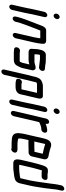

<svg xmlns="http://www.w3.org/2000/svg" viewBox="947 -1740 1004 2939"><g transform="rotate(90 1449.5 -271.0)"><path d="M162 -448 120 -265C109 -217 104 -170 91 -123L53 45C47 70 61 90 83 90C105 90 127 70 133 45L171 -121C184 -168 189 -217 200 -265L242 -448C248 -472 234 -493 213 -493C192 -493 168 -472 162 -448ZM190 -637C184 -611 199 -589 222 -589C244 -589 266 -609 272 -634C278 -660 263 -682 240 -682C218 -682 196 -662 190 -637Z M314 -7 320 -34C321 -39 322 -47 326 -58C328 -68 332 -77 335 -85C348 -126 367 -174 381 -214C393 -249 411 -286 422 -321C430 -342 438 -362 447 -382C447 -383 447 -384 448 -385H566C567 -383 564 -375 565 -373L562 -349C559 -331 556 -312 551 -292L486 -8C480 16 494 37 515 37C536 37 560 16 566 -8L631 -291C640 -331 646 -371 650 -407C657 -452 642 -475 601 -475H450C416 -478 389 -447 377 -413C377 -411 376 -408 374 -404C367 -392 365 -382 360 -370C355 -357 349 -344 345 -330L340 -318C333 -303 323 -277 317 -259C291 -187 259 -115 240 -34L234 -7C228 17 242 38 263 38C284 38 308 17 314 -7Z M1019 -314C1005 -314 993 -311 979 -308C971 -306 955 -299 946 -299C942 -298 937 -297 933 -296H812C811 -315 811 -337 816 -360L821 -380H884C890 -379 895 -379 901 -379C912 -379 923 -377 933 -375L951 -373C962 -372 972 -369 982 -369C991 -369 1002 -366 1010 -366H1015C1037 -366 1059 -386 1065 -411C1071 -436 1057 -456 1035 -456H1022C1015 -458 1010 -459 1005 -459C978 -459 952 -469 924 -469H907C901 -470 895 -470 890 -470H817C796 -470 777 -458 762 -436C754 -423 749 -413 746 -402L737 -362C735 -355 734 -347 733 -339L732 -324C732 -318 731 -312 731 -307C729 -291 730 -270 728 -254C725 -222 747 -206 780 -206H909C917 -206 923 -207 930 -209C942 -212 956 -213 967 -219L942 -113C940 -104 935 -95 931 -88C929 -83 928 -76 925 -72C919 -71 914 -70 911 -70H803C799 -70 794 -70 790 -71C781 -71 769 -74 760 -74H754C732 -75 711 -54 705 -30C699 -6 713 15 733 16H738C752 16 768 20 783 20H889C927 20 961 10 979 -18C988 -35 999 -50 1007 -72C1012 -83 1019 -96 1022 -111L1056 -261C1062 -287 1044 -314 1019 -314Z M1125 168 1212 -207C1215 -219 1224 -253 1227 -265L1239 -316L1245 -328C1254 -333 1262 -335 1273 -335H1402L1348 -98C1347 -97 1345 -97 1344 -97H1273C1270 -98 1267 -98 1261 -99C1245 -103 1230 -108 1212 -96C1180 -74 1177 -21 1208 -15C1222 -10 1242 -7 1260 -7H1327C1370 -10 1413 -34 1423 -79L1488 -359C1496 -392 1483 -425 1451 -425H1292C1282 -424 1272 -423 1264 -421C1227 -410 1191 -396 1175 -356C1169 -344 1162 -330 1159 -316L1147 -266C1144 -253 1135 -222 1132 -210L1045 168C1040 191 1054 211 1075 211C1096 211 1120 191 1125 168Z M1614 -448 1572 -265C1561 -217 1556 -170 1543 -123L1505 45C1499 70 1513 90 1535 90C1557 90 1579 70 1585 45L1623 -121C1636 -168 1641 -217 1652 -265L1694 -448C1700 -472 1686 -493 1665 -493C1644 -493 1620 -472 1614 -448ZM1642 -637C1636 -611 1651 -589 1674 -589C1696 -589 1718 -609 1724 -634C1730 -660 1715 -682 1692 -682C1670 -682 1648 -662 1642 -637Z M1796 -476 1772 -374C1766 -349 1758 -318 1752 -293L1679 21C1673 45 1689 66 1710 66C1731 66 1753 45 1759 21L1832 -295C1837 -318 1846 -347 1851 -369C1869 -378 1894 -389 1914 -394C1922 -396 1931 -400 1940 -400C1944 -401 1950 -401 1954 -401H1962C1983 -401 2005 -422 2011 -446C2017 -470 2003 -491 1982 -491H1974C1968 -491 1963 -491 1958 -490C1951 -490 1943 -489 1934 -486C1913 -481 1893 -475 1874 -467L1876 -476C1882 -501 1869 -521 1847 -521C1825 -521 1802 -501 1796 -476Z M2234 -294H2154C2151 -294 2149 -294 2146 -293L2182 -449C2182 -451 2183 -455 2185 -460C2196 -456 2205 -456 2216 -451C2245 -441 2277 -436 2307 -428L2320 -426C2323 -425 2328 -424 2332 -423H2334L2304 -296H2287C2276 -296 2247 -294 2234 -294ZM2267 -206H2315C2325 -205 2334 -209 2348 -218C2362 -227 2371 -240 2375 -257L2418 -441C2427 -490 2393 -511 2351 -515L2336 -517L2324 -520C2308 -523 2290 -530 2273 -533C2248 -539 2227 -552 2197 -552C2166 -552 2135 -531 2122 -503C2115 -491 2106 -465 2102 -449L2031 -142C2028 -129 2026 -118 2025 -108C2019 -70 2015 -40 2022 -14C2030 35 2076 52 2138 52C2147 52 2156 54 2165 54H2244C2248 54 2251 56 2255 57C2276 65 2302 45 2311 25C2331 -18 2299 -36 2266 -36H2178C2172 -37 2167 -38 2160 -38C2157 -38 2152 -38 2147 -39C2130 -39 2116 -45 2103 -49C2101 -54 2098 -65 2100 -74C2102 -96 2105 -118 2111 -143L2125 -205C2128 -204 2130 -204 2133 -204H2213C2226 -204 2255 -206 2267 -206Z M2707 -496H2652C2635 -496 2624 -502 2608 -502C2605 -501 2602 -501 2598 -501H2584C2541 -501 2522 -455 2509 -413C2495 -364 2481 -322 2469 -268L2427 -88C2412 -22 2418 28 2479 28H2547C2555 28 2565 28 2574 27C2624 19 2674 18 2721 4C2749 -3 2777 -33 2785 -67L2822 -226C2840 -305 2847 -375 2860 -450C2867 -498 2870 -546 2877 -592C2880 -613 2880 -629 2885 -651L2898 -708C2904 -732 2891 -753 2870 -753C2849 -753 2824 -732 2818 -708L2806 -652C2797 -614 2797 -581 2791 -544C2783 -498 2779 -452 2771 -403C2761 -346 2756 -287 2742 -225L2708 -79C2687 -74 2669 -71 2647 -69C2620 -67 2596 -62 2568 -62H2504C2505 -68 2504 -72 2506 -79C2506 -83 2507 -86 2508 -91L2549 -267C2556 -296 2561 -317 2569 -341L2578 -373C2581 -383 2584 -393 2587 -401C2588 -404 2588 -407 2590 -411H2591C2601 -408 2617 -406 2631 -406H2686C2707 -406 2728 -427 2734 -451C2740 -475 2727 -496 2707 -496Z"/></g></svg>

Font: Electronic
Style: CircIt
Weight: 900
Version: Version 1.011